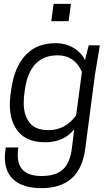

<svg xmlns="http://www.w3.org/2000/svg" viewBox="-20 -765 577 996"><path d="M336 -655H246L258 -745H348ZM195 211Q104 211 54.5 170.5Q5 130 5 50Q6 26 10 0H75Q72 21 72 39Q72 148 195 148Q270 148 307 113.5Q344 79 353 3L365 -94Q311 -27 214 -27Q106 -27 62 -100Q31 -148 31 -223Q31 -270 45 -339Q66 -435 121.5 -488Q177 -541 269 -541Q319 -541 360 -517.5Q401 -494 421 -453L440 -530H498L473 -380L422 8Q395 211 195 211ZM232 -90Q320 -90 375 -167L405 -392Q367 -478 279 -478Q134 -478 109 -299Q103 -263 103 -231Q103 -168 133 -129Q163 -90 232 -90Z"/></svg>

Font: Tanohe Sans
Style: Italic
Weight: 400
Designer: Village Type and Design LLC & Cristiano Sobral
Foundry: Cooper Hewitt Smithsonian Design Museum
Version: Version 1.00;September 29, 2021;FontCreator 13.0.0.2655 64-b